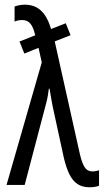

<svg xmlns="http://www.w3.org/2000/svg" viewBox="-20 -787 441 817"><path d="M7.8 0 157.7 -521.5 144 -583.5 83.5 -559.1 63 -610.4 129.9 -636.7Q122.1 -670.9 109.4 -686.3Q96.7 -701.7 74.7 -701.7Q64.9 -701.7 56.9 -700Q48.8 -698.2 42 -695.3V-759.3Q48.3 -761.7 55.2 -763.4Q62 -765.1 69.6 -766.1Q77.1 -767.1 85.4 -767.1Q114.3 -767.1 135.5 -755.6Q156.7 -744.1 171.9 -721.2Q187 -698.2 197.3 -663.6L259.8 -688L280.3 -637.2L212.9 -610.8L320.3 -129.4Q329.6 -90.8 341.1 -74.2Q352.5 -57.6 373 -57.6Q381.3 -57.6 388.4 -59.1Q395.5 -60.5 401.4 -62.5V3.4Q392.6 6.8 382.3 8.3Q372.1 9.8 360.4 9.8Q330.6 9.8 310.1 -3.7Q289.6 -17.1 275.6 -44.9Q261.7 -72.8 251.5 -116.2L210 -307.1Q206.5 -321.8 203.9 -335.4Q201.2 -349.1 199 -361.8Q196.8 -374.5 194.8 -386.5Q192.9 -398.4 190.9 -409.7H188Q186 -395 183.6 -380.4Q181.2 -365.7 177.2 -350.6L85 0Z"/></svg>

Font: Open Sans Condensed
Style: Regular
Weight: 400
Width: 3
Designer: Monotype Design Team
Foundry: Monotype Imaging Inc.
Version: Version 3.000